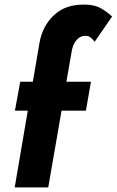

<svg xmlns="http://www.w3.org/2000/svg" viewBox="-20 -816 508 836"><path d="M392 -634 468 -744Q447 -764 419 -780Q391 -796 347 -796Q265 -797 215 -750Q165 -703 152 -630L123 -460H68L45 -334H101L44 0H190L248 -334H354L376 -460H269L292 -591Q296 -620 312 -640Q328 -660 352 -660Q366 -660 375 -652.5Q384 -645 392 -634Z"/></svg>

Font: Jost* 700 Bold Italic
Style: Bold Italic
Weight: 700
Italic angle: -10°
Version: Version 3.200; ttfautohint (v0.97) -l 8 -r 50 -G 200 -x 14 -